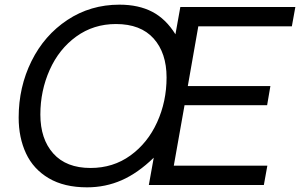

<svg xmlns="http://www.w3.org/2000/svg" viewBox="-20 -793 1286 823"><path d="M60 -289Q60 -420 115 -531Q170 -642 269 -707.5Q368 -773 492 -773Q574 -773 632.5 -742.5Q691 -712 732 -646L753 -763H1246L1231 -680H830L785 -424H1139L1125 -342H771L725 -83H1126L1111 0H618L639 -117Q571 -51 501.5 -20.5Q432 10 353 10Q255 10 189 -29Q123 -68 91.5 -135.5Q60 -203 60 -289ZM694 -461Q694 -566 638.5 -628Q583 -690 477 -690Q381 -690 307 -636.5Q233 -583 193 -493.5Q153 -404 153 -302Q153 -197 208.5 -135Q264 -73 368 -73Q465 -73 539 -126.5Q613 -180 653.5 -269Q694 -358 694 -461Z"/></svg>

Font: Open Sauce One
Style: Italic
Weight: 400
Italic angle: -10°
Designer: Alfredo Marco Pradil
Foundry: Creative Sauce Fz LLC
Version: Version 1.477